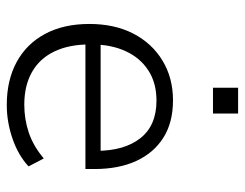

<svg xmlns="http://www.w3.org/2000/svg" viewBox="-100 -632 740 581"><g transform="rotate(90 270.5 -342.0)"><path d="M298 8Q223 8 168 -22Q113 -52 83 -108Q53 -164 53 -242Q53 -318 82 -374.5Q111 -431 163.5 -463Q216 -495 284 -495Q351 -495 397 -466Q443 -437 467.5 -384Q492 -331 492 -257V-230H98V-276H455L437 -262Q437 -348 398.5 -396.5Q360 -445 285 -445Q231 -445 193 -420Q155 -395 135 -351Q115 -307 115 -249V-243Q115 -180 136.5 -135.5Q158 -91 199 -68Q240 -45 297 -45Q341 -45 381.5 -58.5Q422 -72 460 -104L484 -58Q451 -27 400.5 -9.5Q350 8 298 8ZM246 -616V-692H324V-616Z"/></g></svg>

Font: Nunito Sans 11pt Light
Style: Regular
Weight: 300
Version: Version 3.101;gftools[0.9.27]